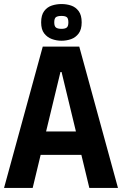

<svg xmlns="http://www.w3.org/2000/svg" viewBox="-27 -932 605 952"><path d="M-7 0 185 -701H366L558 0H416L363 -220L437 -164H114L188 -220L135 0ZM187 -220 140 -280H411L364 -220L264 -634L340 -575H211L287 -634ZM278 -730Q253 -730 230 -738.5Q207 -747 192 -766.5Q177 -786 177 -821Q177 -857 192 -877Q207 -897 230 -904.5Q253 -912 278 -912Q303 -912 325.5 -904.5Q348 -897 363 -877Q378 -857 378 -821Q378 -786 363 -766Q348 -746 325.5 -738Q303 -730 278 -730ZM278 -789Q296 -789 304 -795.5Q312 -802 312 -821Q312 -841 304 -847Q296 -853 278 -853Q259 -853 250.5 -847Q242 -841 242 -821Q242 -802 250.5 -795.5Q259 -789 278 -789Z"/></svg>

Font: Ruda ExtraBold
Style: Regular
Weight: 800
Designer: Mariela Monsalve and Angelina Sanchez
Foundry: Mariela Monsalve and Angelina Sanchez
Version: Version 2.000